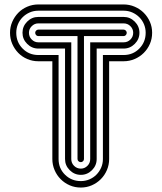

<svg xmlns="http://www.w3.org/2000/svg" viewBox="-20 -714 728 862"><path d="M152 -439Q126 -439 102.5 -449Q79 -459 62 -476.5Q45 -494 35 -517Q25 -540 25 -567Q25 -593 35 -616Q45 -639 62 -656.5Q79 -674 102.5 -684Q126 -694 152 -694H535Q561 -694 584.5 -684Q608 -674 625.5 -656.5Q643 -639 653 -616Q663 -593 663 -567Q663 -540 653 -517Q643 -494 625.5 -476.5Q608 -459 584.5 -449Q561 -439 535 -439H470V0Q470 26 460 49.5Q450 73 432.5 90.5Q415 108 392 118Q369 128 343 128Q316 128 293 118Q270 108 252.5 90.5Q235 73 225 49.5Q215 26 215 0V-439ZM243 -467V0Q243 42 272 70.5Q301 99 343 99Q363 99 381 91.5Q399 84 412.5 70.5Q426 57 434 39Q442 21 442 0V-467H535Q577 -467 605.5 -496Q634 -525 634 -567Q634 -587 626.5 -605Q619 -623 605.5 -636.5Q592 -650 574 -658Q556 -666 535 -666H152Q131 -666 113 -658Q95 -650 81.5 -636.5Q68 -623 60.5 -605Q53 -587 53 -567Q53 -525 81.5 -496Q110 -467 152 -467ZM152 -496Q123 -496 102 -517Q81 -538 81 -567Q81 -596 102 -617Q123 -638 152 -638H535Q564 -638 585 -617Q606 -596 606 -567Q606 -538 585 -517Q564 -496 535 -496H414V0Q414 29 393 50Q372 71 343 71Q314 71 293 50Q272 29 272 0V-496ZM300 -524V0Q300 18 312.5 30.5Q325 43 343 43Q360 43 372.5 30.5Q385 18 385 0V-524H535Q553 -524 565.5 -536.5Q578 -549 578 -567Q578 -584 565.5 -596.5Q553 -609 535 -609H152Q135 -609 122.5 -596.5Q110 -584 110 -567Q110 -549 122.5 -536.5Q135 -524 152 -524ZM152 -552Q146 -552 142 -556.5Q138 -561 138 -567Q138 -572 142 -576.5Q146 -581 152 -581H535Q541 -581 545 -576.5Q549 -572 549 -567Q549 -561 545 -556.5Q541 -552 535 -552H357V0Q357 6 352.5 10Q348 14 343 14Q337 14 332.5 10Q328 6 328 0V-552Z"/></svg>

Font: Zschusch
Style: Regular
Weight: 400
Designer: Peter Wiegel
Foundry: Peter Wiegel